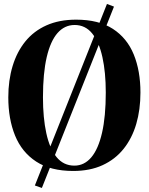

<svg xmlns="http://www.w3.org/2000/svg" viewBox="-20 -853 753 972"><path d="M521.5 -833 557 -819.5 192 98.5 156.5 86ZM350.5 12.5Q236 12.5 163.2 -35Q90.5 -82.5 56.2 -166.8Q22 -251 22 -360Q22 -446.5 43.8 -518.5Q65.5 -590.5 108.2 -643.2Q151 -696 215.5 -724.8Q280 -753.5 365.5 -753.5Q479.5 -753.5 551.5 -706.8Q623.5 -660 657.2 -577Q691 -494 691 -384.5Q691 -298 669.8 -225.5Q648.5 -153 605.8 -99.5Q563 -46 499.2 -16.8Q435.5 12.5 350.5 12.5ZM356.5 -14.5Q406.5 -14.5 442 -56.2Q477.5 -98 496.5 -180.5Q515.5 -263 515.5 -384.5Q515.5 -486.5 498.5 -563.5Q481.5 -640.5 446.8 -683.5Q412 -726.5 358 -726.5Q307 -726.5 271.2 -685.8Q235.5 -645 216.5 -563.8Q197.5 -482.5 197.5 -360Q197.5 -256.5 214.5 -178.5Q231.5 -100.5 266.5 -57.5Q301.5 -14.5 356.5 -14.5Z"/></svg>

Font: Merriweather 144pt
Style: Bold
Weight: 700
Version: Version 2.100